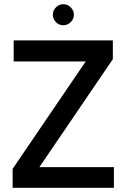

<svg xmlns="http://www.w3.org/2000/svg" viewBox="-20 -892 601 912"><path d="M521 0H40V-90L387 -600H45V-700H516V-611L167 -98H521ZM280 -772Q260 -772 245.5 -787Q231 -802 231 -822Q231 -842 245.5 -857Q260 -872 280 -872Q301 -872 316 -857Q331 -842 331 -822Q331 -802 316 -787Q301 -772 280 -772Z"/></svg>

Font: Kulim Park SemiBold
Style: Regular
Weight: 600
Designer: Noponies / Dale Sattler
Foundry: Noponies
Version: Version 1.000; ttfautohint (v1.8.3)